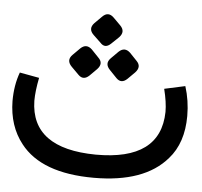

<svg xmlns="http://www.w3.org/2000/svg" viewBox="-72 -590 670 636"><g transform="rotate(5 262.5 -272.0)"><path d="M262 -77Q477 -76 480 -238Q480 -270 469 -314L538 -329Q553 -282 553 -231Q553 -141 505 -87Q430 0 262 0Q88 0 18 -90Q-27 -147 -28 -230Q-28 -283 -12 -326L53 -314Q44 -269 44 -237Q47 -79 262 -77ZM281.9 -534.2 305.4 -510.7Q324.7 -491.4 305.4 -471.1L280.8 -447.6Q261.6 -429.4 245.5 -447.6L220.9 -471.1Q200.6 -490.4 219.8 -510.7L243.4 -534.2Q262.6 -553.5 281.9 -534.2ZM346.1 -423 369.6 -398.4Q387.8 -380.2 368.6 -359.8L345 -336.3Q325.8 -318.1 308.7 -335.2L285.1 -359.8Q264.8 -380.2 284 -399.4L307.6 -423Q326.8 -441.2 346.1 -423ZM218.8 -423 242.3 -398.4Q261.6 -380.2 242.3 -359.8L218.8 -336.3Q199.5 -318.1 182.4 -335.2L157.8 -359.8Q137.5 -380.2 156.7 -399.4L180.3 -423Q199.5 -441.2 218.8 -423Z"/></g></svg>

Font: Vazir Code
Style: Code
Weight: 400
Foundry: DejaVu fonts team - Redesigned by Saber Rastikerdar
Version: Version 1.1.2